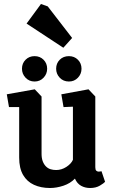

<svg xmlns="http://www.w3.org/2000/svg" viewBox="-20 -937 571 961"><path d="M230 4Q185 4 150 -12Q115 -28 95.5 -61.5Q76 -95 76 -148V-401H25L14 -465L154 -490L188 -454V-167Q188 -145 194 -129.5Q200 -114 210 -104Q220 -94 233 -90Q246 -86 261 -86Q288 -86 312 -101.5Q336 -117 345 -137V-403L298 -401L287 -465L423 -490L457 -454V-100Q457 -87 462 -82.5Q467 -78 474 -78Q479 -78 483 -79Q487 -80 488 -80L506 -27Q500 -20 480 -8Q460 4 431 4Q406 4 386 -7Q366 -18 355 -43Q332 -19 297.5 -7.5Q263 4 230 4ZM325 -529Q297 -529 279 -548Q261 -567 261 -593Q261 -620 279 -638Q297 -656 325 -656Q352 -656 370 -638Q388 -620 388 -593Q388 -567 370 -548Q352 -529 325 -529ZM153 -529Q126 -529 108 -548Q90 -567 90 -593Q90 -620 108 -638Q126 -656 153 -656Q180 -656 198 -638Q216 -620 216 -593Q216 -567 198 -548Q180 -529 153 -529ZM297 -698 113 -819 185 -917 219 -905 341 -747Z"/></svg>

Font: Kreon Light SemiBold
Style: Regular
Weight: 600
Version: Version 2.002